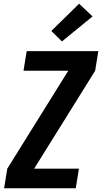

<svg xmlns="http://www.w3.org/2000/svg" viewBox="-20 -1009 547 1029"><path d="M2 0 19 -105 346 -630H106L123 -735H507L490 -630L163 -105H403L386 0ZM312 -787 255 -843 404 -989 476 -921Z"/></svg>

Font: Iosevka Extrabold Oblique
Style: Regular
Weight: 800
Italic angle: -9°
Monospace: yes
Designer: Belleve Invis
Foundry: Belleve Invis
Version: Version 32.5.0; ttfautohint (v1.8.4)